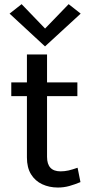

<svg xmlns="http://www.w3.org/2000/svg" viewBox="-20 -868 424 902"><path d="M252 13Q211.5 13 178.2 -2.5Q145 -18 125.8 -49.2Q106.5 -80.5 106.5 -128V-612H201V-131Q201 -63 264.5 -63Q283.5 -63 302 -67.2Q320.5 -71.5 344.5 -80L358 -12.5Q331.5 -1.5 305.8 5.8Q280 13 252 13ZM33 -416.5V-481H343.5V-416.5ZM191.5 -650 25 -804 81.5 -848.5 208.5 -716.5H175L302.5 -848.5L359 -804Z"/></svg>

Font: Karla Medium
Style: Regular
Weight: 500
Designer: Jonathan Pinhorn
Version: Version 2.001